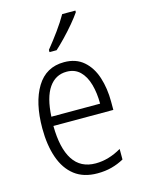

<svg xmlns="http://www.w3.org/2000/svg" viewBox="-117 -834 679 913"><g transform="rotate(-15 222.5 -377.5)"><path d="M230 -542Q288 -542 325.5 -509.5Q363 -477 380.5 -422.5Q398 -368 398 -303V-262H103Q104 -152 141 -95Q178 -38 252 -38Q316 -38 379 -75V-23Q350 -7 318 1.5Q286 10 248 10Q180 10 136 -24Q92 -58 70.5 -120Q49 -182 49 -264Q49 -391 95 -466.5Q141 -542 230 -542ZM230 -495Q175 -495 142.5 -448Q110 -401 105 -307H345Q345 -359 333 -402Q321 -445 295.5 -470Q270 -495 230 -495ZM346 -757Q331 -735 307.5 -707Q284 -679 258 -652Q232 -625 211 -606H176V-617Q206 -654 233.5 -692Q261 -730 281 -765H346Z"/></g></svg>

Font: Noto Sans Khmer Condensed Light
Style: Regular
Weight: 300
Width: 3
Designer: Danh Hong and the Monotype Design Team
Foundry: Monotype Imaging Inc.
Version: Version 2.004; ttfautohint (v1.8.4.7-5d5b)